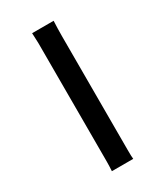

<svg xmlns="http://www.w3.org/2000/svg" viewBox="-204 -832 863 1000"><g transform="rotate(-30 227.0 -332.0)"><path d="M162.6 83Q164.6 51.8 164.6 24.9V-687.5Q164.6 -698.2 162.1 -747.1H291.5Q289.1 -698.2 289.1 -657.7V28.3Q289.1 70.3 291 83Z"/></g></svg>

Font: Hammersmith One
Style: Regular
Weight: 400
Designer: Nicole Fally
Foundry: Nicole Fally
Version: Version 1.003